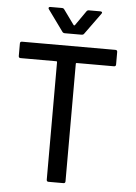

<svg xmlns="http://www.w3.org/2000/svg" viewBox="-59 -934 692 979"><g transform="rotate(5 286.5 -444.5)"><path d="M518 -690V-626Q518 -616 508 -616H317Q313 -616 313 -612V-10Q313 0 303 0H227Q217 0 217 -10V-612Q217 -616 213 -616H30Q20 -616 20 -626V-690Q20 -700 30 -700H508Q518 -700 518 -690ZM150 -883Q150 -885 152 -887Q154 -889 158 -889H218Q226 -889 230 -883L285 -807Q286 -806 288 -806Q290 -806 291 -807L344 -883Q348 -889 356 -889H415Q421 -889 423 -885.5Q425 -882 421 -877L342 -768Q338 -762 329 -762H244Q235 -762 231 -768L152 -877Q150 -879 150 -883Z"/></g></svg>

Font: BarlowMedium
Style: Regular
Weight: 500
Designer: Jeremy Tribby
Foundry: Tribby Type
Version: Version 1.422